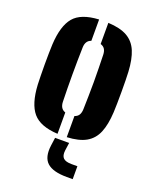

<svg xmlns="http://www.w3.org/2000/svg" viewBox="-150 -693 779 977"><g transform="rotate(20 240.0 -205.0)"><path d="M34.5 -191Q34 -208 33.2 -236.8Q32.5 -265.5 32.5 -298.5Q32.5 -331.5 33 -361.5Q33.5 -391.5 34.5 -410Q40 -511 79.2 -557.8Q118.5 -604.5 214.5 -609.5V-494Q199.5 -489 192.2 -477.2Q185 -465.5 184.5 -448Q183.5 -413.5 183 -376Q182.5 -338.5 182.5 -300.2Q182.5 -262 183 -224.5Q183.5 -187 184.5 -153Q185 -135 192.2 -123Q199.5 -111 214.5 -106V9.5Q119.5 4.5 79.8 -42.2Q40 -89 34.5 -191ZM264.5 9.5V-105Q280.5 -110 287.8 -122.2Q295 -134.5 295.5 -153Q296.5 -187.5 297.2 -224.8Q298 -262 298 -300.5Q298 -339 297.2 -376.2Q296.5 -413.5 295.5 -448Q295 -466.5 287.8 -478.2Q280.5 -490 264.5 -495V-609.5Q329.5 -606.5 367.8 -584.8Q406 -563 424 -520Q442 -477 445.5 -410Q446.5 -393 447 -364Q447.5 -335 447.5 -302Q447.5 -269 447 -239.5Q446.5 -210 445.5 -191Q442 -123.5 424 -80.2Q406 -37 367.8 -15.2Q329.5 6.5 264.5 9.5ZM366 200H334Q258.5 200 226.8 171Q195 142 204 76L210 33H286L280 76Q276.5 105 289.5 117.5Q302.5 130 334 130H366Z"/></g></svg>

Font: Big Shoulders Stencil Display Thin Black
Style: Regular
Weight: 900
Version: Version 2.001